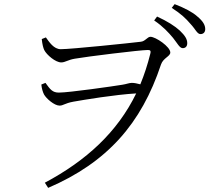

<svg xmlns="http://www.w3.org/2000/svg" viewBox="-20 -851 1040 929"><path d="M182 -662C185 -635 189 -620 194 -609C206 -585 249 -549 276 -549C296 -549 307 -561 342 -567C398 -577 658 -609 694 -609C705 -609 712 -608 707 -590C694 -538 678 -489 659 -443C644 -447 630 -450 618 -450C605 -450 592 -444 572 -441C530 -434 314 -403 265 -403C234 -403 223 -418 200 -450L180 -442C182 -422 187 -406 193 -394C204 -374 243 -340 268 -340C287 -340 292 -351 335 -359C386 -368 535 -393 639 -399C548 -212 398 -74 197 33L213 58C499 -65 664 -253 759 -539C770 -571 804 -578 804 -597C804 -625 733 -673 708 -673C693 -673 683 -651 661 -649C613 -643 324 -613 274 -613C240 -613 218 -648 202 -670ZM726 -752C769 -723 796 -693 817 -668C838 -642 849 -618 864 -618C877 -618 886 -626 886 -642C886 -662 875 -679 850 -703C826 -725 790 -748 740 -771ZM811 -813C856 -784 879 -762 902 -735C925 -711 934 -686 950 -686C963 -686 973 -694 973 -710C973 -730 962 -749 934 -772C912 -792 874 -812 825 -831Z"/></svg>

Font: Noto Serif CJK JP Light
Style: Regular
Weight: 300
Designer: Ryoko NISHIZUKA 西塚涼子 (kana & ideographs); Frank Grießhammer (Latin, Greek & Cyrillic); Wenlong ZHANG 张文龙 (bopomofo); San
Foundry: Adobe Systems Incorporated
Version: Version 1.001;PS 1.001;hotconv 16.6.54;makeotf.lib2.5.65590